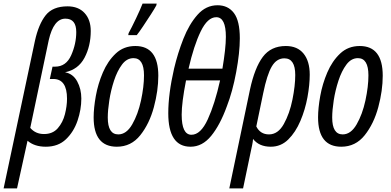

<svg xmlns="http://www.w3.org/2000/svg" viewBox="-71 -800 2158 1060"><path d="M-51 240H23L81 -23Q119 10 182 10Q250 10 293 -31Q336 -72 357 -133.5Q378 -195 378 -256Q378 -309 355 -351Q332 -393 288 -401Q361 -416 395.5 -481Q430 -546 430 -629Q430 -691 396 -728Q362 -765 302 -765Q220 -765 181 -715.5Q142 -666 122 -575ZM172 -60Q125 -60 96 -94L198 -578Q225 -697 290 -697Q350 -697 350 -623Q350 -558 322 -495Q294 -432 233 -432H219L204 -364H223Q299 -364 299 -255Q299 -215 287.5 -169.5Q276 -124 248 -92Q220 -60 172 -60Z M574 10Q653 10 703.5 -53.5Q754 -117 778.5 -208.5Q803 -300 803 -382Q803 -546 676 -546Q612 -546 568 -504.5Q524 -463 497 -400Q470 -337 458 -270Q446 -203 446 -152Q446 10 574 10ZM582 -58Q524 -58 524 -151Q524 -191 532.5 -246Q541 -301 558.5 -354.5Q576 -408 602.5 -443.5Q629 -479 666 -479Q724 -479 724 -384Q724 -322 707.5 -245.5Q691 -169 659 -113.5Q627 -58 582 -58ZM637 -606H684Q697 -622 719 -655Q741 -688 762 -720.5Q783 -753 792 -770L794 -780H716Q705 -751 680 -698.5Q655 -646 639 -617Z M981 10Q1046 10 1095 -50Q1144 -110 1181 -212Q1213 -294 1233 -402Q1253 -510 1253 -588Q1253 -685 1220.5 -728Q1188 -771 1130 -771Q1066 -771 1019.5 -718.5Q973 -666 941.5 -586Q910 -506 890 -421Q858 -281 858 -175Q858 10 981 10ZM970 -421Q999 -548 1037 -626.5Q1075 -705 1123 -705Q1176 -705 1176 -597Q1176 -564 1171 -519.5Q1166 -475 1157 -421ZM986 -56Q932 -56 932 -167Q932 -233 956 -356H1144Q1115 -226 1076 -141Q1037 -56 986 -56Z M1195 240H1271L1313 39Q1317 20 1321 1.5Q1325 -17 1326 -33Q1359 10 1424 10Q1480 10 1520.5 -30Q1561 -70 1587.5 -132.5Q1614 -195 1626.5 -263.5Q1639 -332 1639 -388Q1639 -462 1605 -504Q1571 -546 1507 -546Q1425 -546 1380 -486Q1335 -426 1309 -305ZM1414 -58Q1366 -58 1344 -102L1382 -285Q1403 -388 1429.5 -433Q1456 -478 1499 -478Q1559 -478 1559 -386Q1559 -327 1543.5 -250Q1528 -173 1496 -115.5Q1464 -58 1414 -58Z M1813 10Q1892 10 1942.5 -53.5Q1993 -117 2017.5 -208.5Q2042 -300 2042 -382Q2042 -546 1915 -546Q1851 -546 1807 -504.5Q1763 -463 1736 -400Q1709 -337 1697 -270Q1685 -203 1685 -152Q1685 10 1813 10ZM1821 -58Q1763 -58 1763 -151Q1763 -191 1771.5 -246Q1780 -301 1797.5 -354.5Q1815 -408 1841.5 -443.5Q1868 -479 1905 -479Q1963 -479 1963 -384Q1963 -322 1946.5 -245.5Q1930 -169 1898 -113.5Q1866 -58 1821 -58Z"/></svg>

Font: Noto Sans UI Condensed
Style: Italic
Weight: 400
Width: 3
Italic angle: -12°
Designer: Monotype Design Team
Foundry: Monotype Imaging Inc.
Version: Version 1.901